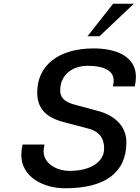

<svg xmlns="http://www.w3.org/2000/svg" viewBox="-20 -994 747 1027"><path d="M696 -974H585L448 -800H512ZM101 -221C96 -200 94 -180 94 -165C94 -47 212 13 328 13C541 13 656 -69 656 -233C656 -328 582 -382 495 -403L388 -432C337 -444 302 -464 302 -510C302 -595 368 -642 449 -642C521 -642 588 -624 588 -563C588 -555 587 -543 584 -532H701C705 -550 707 -567 707 -583C707 -693 601 -735 481 -735C293 -735 179 -644 179 -499C179 -395 251 -358 328 -339L446 -308C511 -293 537 -255 537 -200C537 -129 467 -80 352 -80C281 -80 213 -121 213 -185C213 -194 215 -207 218 -221Z"/></svg>

Font: Perun Medium Italic
Style: Regular
Weight: 500
Italic angle: -12°
Foundry: Copyright (c) Stefan Peev, Context Ltd, 2016
Version: Version 1.026